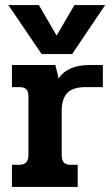

<svg xmlns="http://www.w3.org/2000/svg" viewBox="-20 -736 442 756"><path d="M13 -716H133L203 -596L273 -716H394L264 -523H144ZM27 -87H53Q74 -87 83 -96.5Q92 -106 92 -126V-356Q92 -375 84 -384Q76 -393 56 -393H27V-480H198L211 -427Q245 -480 333 -480H385V-393H317Q267 -393 245 -370Q223 -347 223 -300V-124Q223 -105 231.5 -96Q240 -87 260 -87H286V0H27Z"/></svg>

Font: Pridi Medium
Style: Regular
Weight: 500
Designer: Katatrad Team
Foundry: CadsonDemak
Version: Version 1.001